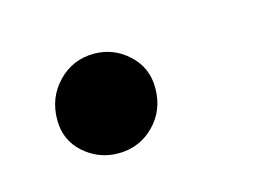

<svg xmlns="http://www.w3.org/2000/svg" viewBox="-37 -171 342 244"><g transform="rotate(-15 134.0 -49.0)"><path d="M95.7 16.1Q69.8 16.1 50.5 -1Q31.2 -18.1 31.2 -44.9Q31.2 -74.2 50.5 -94.2Q69.8 -114.3 98.1 -114.3Q123.5 -114.3 142.8 -96.7Q162.1 -79.1 162.1 -52.2Q162.1 -22.9 142.8 -3.4Q123.5 16.1 95.7 16.1Z"/></g></svg>

Font: Elstob 14pt
Style: Italic
Weight: 400
Italic angle: -20°
Designer: Peter S. Baker
Version: Version 1.015